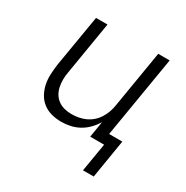

<svg xmlns="http://www.w3.org/2000/svg" viewBox="-157 -652 915 944"><g transform="rotate(30 300.0 -179.5)"><path d="M440 161 467 0H388L403 -91Q389 -68 370 -48.5Q351 -29 327.5 -16Q304 -3 278.5 2.5Q253 8 228 8Q199 8 172 1Q145 -6 123.5 -22.5Q102 -39 89 -63Q76 -87 70.5 -114Q65 -141 66.5 -170Q68 -199 72 -228L121 -520H186L136 -218Q132 -197 132 -176.5Q132 -156 136 -136.5Q140 -117 150 -100Q160 -83 176 -71.5Q192 -60 211.5 -55Q231 -50 252 -50Q272 -50 291.5 -53.5Q311 -57 330 -65.5Q349 -74 365 -88Q381 -102 392 -119.5Q403 -137 410 -156Q417 -175 420 -195L474 -520H539L462 -58H537L501 161Z"/></g></svg>

Font: Iosevka Light Extended
Style: Italic
Weight: 300
Width: 7
Italic angle: -9°
Monospace: yes
Designer: Belleve Invis
Foundry: Belleve Invis
Version: Version 32.5.0; ttfautohint (v1.8.4)